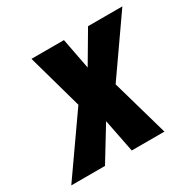

<svg xmlns="http://www.w3.org/2000/svg" viewBox="-179 -681 820 814"><g transform="rotate(-30 231.5 -274.5)"><path d="M-52 0 145 -281 70 -549H229L258 -398L347 -549H515L325 -277L404 0H244L212 -162L113 0Z"/></g></svg>

Font: Noto Sans Condensed ExtraBold
Style: Italic
Weight: 800
Width: 3
Italic angle: -12°
Designer: Monotype Design Team
Foundry: Monotype Imaging Inc.
Version: Version 2.013; ttfautohint (v1.8.4.7-5d5b)